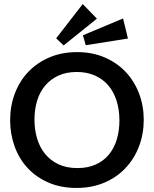

<svg xmlns="http://www.w3.org/2000/svg" viewBox="-20 -917 758 947"><path d="M689 -326Q689 -257 666 -196Q643 -135 600 -89Q557 -43 495.5 -16.5Q434 10 357 10Q280 10 219 -16.5Q158 -43 116 -88.5Q74 -134 52 -195Q30 -256 30 -324Q30 -395 53.5 -456.5Q77 -518 120 -563Q163 -608 224 -634Q285 -660 360 -660Q436 -660 497 -633.5Q558 -607 600.5 -561.5Q643 -516 666 -455.5Q689 -395 689 -326ZM569 -323Q569 -377 554.5 -421.5Q540 -466 513 -497Q486 -528 447 -545Q408 -562 359 -562Q307 -562 268 -544Q229 -526 202.5 -494.5Q176 -463 163 -420Q150 -377 150 -327Q150 -279 162.5 -235.5Q175 -192 201.5 -159Q228 -126 268 -107Q308 -88 362 -88Q413 -88 452 -105.5Q491 -123 517 -154.5Q543 -186 556 -229Q569 -272 569 -323ZM403 -694 389 -743 587 -826 611 -727ZM294 -693 257 -728 388 -897 458 -825Z"/></svg>

Font: Zilla Slab SemiBold
Style: Regular
Weight: 600
Designer: Typotheque.com
Foundry: Typotheque type foundry
Version: Version 1.1; 2017